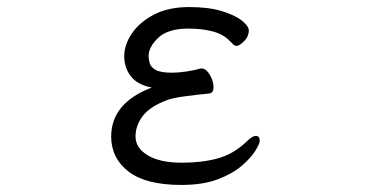

<svg xmlns="http://www.w3.org/2000/svg" viewBox="-20 -506 1040 544"><path d="M551 -312Q564 -312 574.5 -294Q585 -276 585 -259Q585 -242 572 -241Q541 -238 506.5 -233.5Q472 -229 455 -223Q406 -205 385 -178Q364 -151 364 -119Q364 -87 398.5 -66Q433 -45 496 -45Q553 -45 598 -57.5Q643 -70 681 -107Q695 -121 705 -121Q716 -121 716 -107Q716 -100 704.5 -80.5Q693 -61 667 -38Q641 -15 598.5 1.5Q556 18 494 18Q393 18 344 -20Q295 -58 295 -119Q295 -214 410 -258Q371 -265 351.5 -289Q332 -313 332 -347Q332 -379 353.5 -411Q375 -443 416 -464.5Q457 -486 516 -486Q571 -486 608.5 -474.5Q646 -463 665.5 -447.5Q685 -432 685 -419Q685 -412 681.5 -403.5Q678 -395 669 -387Q658 -376 650 -376Q645 -376 641 -380Q637 -384 632 -389Q613 -409 582.5 -417Q552 -425 514 -425Q456 -425 428.5 -399Q401 -373 401 -347Q401 -339 404 -327.5Q407 -316 421 -308Q435 -300 467 -300Q486 -300 509 -303.5Q532 -307 548 -312Z"/></svg>

Font: Moon Stars Kai T
Style: Regular
Weight: 400
Designer: GuiWonder
Version: Version 1.101